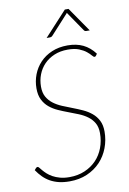

<svg xmlns="http://www.w3.org/2000/svg" viewBox="-98 -961 691 1028"><g transform="rotate(-10 247.0 -447.0)"><path d="M21.5 0ZM451 -630.5Q448 -625.5 442.5 -625.5Q437.5 -625.5 429.5 -635.2Q421.5 -645 406.8 -657Q392 -669 368 -678.8Q344 -688.5 307 -688.5Q266 -688.5 233.5 -674.8Q201 -661 178.5 -637.8Q156 -614.5 144 -583.5Q132 -552.5 132 -517.5Q132 -484.5 144.5 -462.2Q157 -440 177.8 -424.2Q198.5 -408.5 224.8 -397.5Q251 -386.5 278.8 -376Q306.5 -365.5 332.8 -353.5Q359 -341.5 379.8 -324.2Q400.5 -307 413 -282.5Q425.5 -258 425.5 -222.5Q425.5 -176 409.5 -134Q393.5 -92 363.8 -60.5Q334 -29 291.5 -10.5Q249 8 196 8Q163.5 8 137.8 1.8Q112 -4.5 91 -16.2Q70 -28 53 -45Q36 -62 21.5 -83.5L30 -93.5Q32.5 -95.5 34.2 -96.8Q36 -98 39.5 -98Q43 -98 48 -91.8Q53 -85.5 60.8 -76.2Q68.5 -67 80.2 -56.2Q92 -45.5 108.5 -36.2Q125 -27 147.2 -20.8Q169.5 -14.5 199 -14.5Q245 -14.5 282.2 -30.5Q319.5 -46.5 345.8 -74Q372 -101.5 386 -138.8Q400 -176 400 -218Q400 -251 387.5 -273Q375 -295 354.2 -310.5Q333.5 -326 307.2 -336.8Q281 -347.5 253.2 -357.8Q225.5 -368 199.2 -379.8Q173 -391.5 152.2 -408.8Q131.5 -426 119 -451Q106.5 -476 106.5 -513Q106.5 -552 120.2 -587.8Q134 -623.5 160 -651Q186 -678.5 224 -694.8Q262 -711 310 -711Q358.5 -711 394.5 -693.5Q430.5 -676 457.5 -640ZM441.5 -769.5H422.5Q420 -769.5 416.8 -770.5Q413.5 -771.5 410.5 -775.5L339 -880Q337.5 -881 337 -883.5L334.5 -880L239 -775.5Q235 -771.5 231.5 -770.5Q228 -769.5 225.5 -769.5H207L329.5 -902.5H349.5Z"/></g></svg>

Font: Lato Thin
Style: Italic
Weight: 200
Italic angle: -7°
Designer: Lukasz Dziedzic
Foundry: tyPoland Lukasz Dziedzic
Version: Version 2.007; 2014-02-27